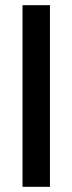

<svg xmlns="http://www.w3.org/2000/svg" viewBox="-20 -722 280 742"><path d="M67 0V-702H173V0Z"/></svg>

Font: Bricolage Grotesque SemiCondensed Medium
Style: Regular
Weight: 500
Width: 4
Designer: Mathieu Triay
Foundry: Atelier Triay
Version: Version 1.001;gftools[0.9.33.dev8+g029e19f]